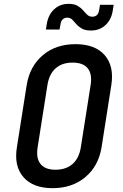

<svg xmlns="http://www.w3.org/2000/svg" viewBox="-20 -970 640 1000"><path d="M254 10Q152 10 102 -47.5Q52 -105 68 -203L119 -527Q135 -625 203 -682.5Q271 -740 373 -740Q475 -740 525 -683Q575 -626 560 -528L509 -203Q493 -105 424.5 -47.5Q356 10 254 10ZM269 -86Q324 -86 358 -116Q392 -146 401 -203L452 -527Q461 -584 437 -614Q413 -644 358 -644Q303 -644 269.5 -614Q236 -584 227 -527L176 -203Q167 -146 191 -116Q215 -86 269 -86ZM454 -811Q424 -811 406.5 -821Q389 -831 378 -844Q367 -857 356.5 -867.5Q346 -878 330 -878Q316 -878 306.5 -869Q297 -860 295 -843L290 -816H219L224 -847Q232 -894 262.5 -922Q293 -950 337 -950Q367 -950 384.5 -939.5Q402 -929 413 -916Q424 -903 434.5 -893Q445 -883 461 -883Q490 -883 496 -915L501 -945H572L567 -913Q559 -866 528.5 -838.5Q498 -811 454 -811Z"/></svg>

Font: NKDuy Mono SemiBold
Style: Italic
Weight: 600
Italic angle: -9°
Monospace: yes
Designer: NKDuy
Foundry: NKDuy
Version: Version 2.251; ttfautohint (v1.8.4.7-5d5b)